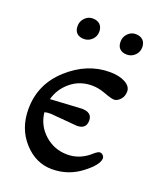

<svg xmlns="http://www.w3.org/2000/svg" viewBox="-124 -717 654 798"><g transform="rotate(20 203.0 -317.5)"><path d="M238 -199 119 -209Q102 -209 92 -206Q98 -149 140.5 -111Q183 -73 241 -73Q297 -73 342 -114Q358 -128 366 -128Q374 -128 380 -122Q386 -116 386 -109Q386 -80 329.5 -37Q273 6 201.5 6Q130 6 77.5 -52Q25 -110 25 -196Q25 -306 108 -381Q191 -456 291 -456Q333 -456 359.5 -441.5Q386 -427 386 -404.5Q386 -382 372.5 -368Q359 -354 346 -354Q333 -354 301.5 -366Q270 -378 241 -378Q187 -378 147.5 -345.5Q108 -313 95 -265L233 -273Q279 -273 279 -237Q279 -199 238 -199ZM332 -548Q312 -548 300.5 -558.5Q289 -569 289 -590Q289 -611 303.5 -626Q318 -641 338 -641Q358 -641 370 -630Q382 -619 382 -598Q382 -577 367 -562.5Q352 -548 332 -548ZM142 -548Q122 -548 110.5 -558.5Q99 -569 99 -590Q99 -611 113.5 -626Q128 -641 148 -641Q168 -641 180 -630Q192 -619 192 -598Q192 -577 177 -562.5Q162 -548 142 -548Z"/></g></svg>

Font: Macondo
Style: Regular
Weight: 400
Version: Version 2.001